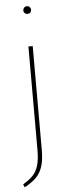

<svg xmlns="http://www.w3.org/2000/svg" viewBox="-61 -754 356 979"><g transform="rotate(-5 116.5 -264.5)"><path d="M128 11Q128 65 117 98Q106 131 85 152Q64 173 25 195L18 179Q52 159 70 139.5Q88 120 97 90Q106 60 106 10V-519H128ZM136 -704Q136 -696 130.5 -690.5Q125 -685 116 -685Q107 -685 101.5 -690.5Q96 -696 96 -704Q96 -712 101.5 -718Q107 -724 116 -724Q125 -724 130.5 -718Q136 -712 136 -704Z"/></g></svg>

Font: Fira Sans Condensed Thin
Style: Regular
Weight: 250
Width: 3
Designer: Carrois Corporate & Edenspiekermann AG
Foundry: Carrois Corporate GbR & Edenspiekermann AG
Version: Version 4.203